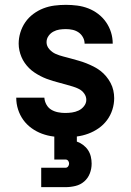

<svg xmlns="http://www.w3.org/2000/svg" viewBox="-20 -558 540 792"><path d="M248 8Q273 8 297 5Q321 2 344 -6.5Q367 -15 387 -29Q407 -43 421.5 -62.5Q436 -82 443.5 -105.5Q451 -129 451 -153Q451 -169 447.5 -185Q444 -201 436 -216Q428 -231 417.5 -243.5Q407 -256 394 -266Q381 -276 366 -283.5Q351 -291 336 -297Q321 -303 305 -307.5Q289 -312 273 -316.5Q257 -321 241 -325Q225 -329 210 -335.5Q195 -342 183.5 -355Q172 -368 172 -384Q172 -398 180 -409.5Q188 -421 200 -427.5Q212 -434 225 -436Q238 -438 252 -438Q266 -438 279.5 -435Q293 -432 304 -424.5Q315 -417 322 -404.5Q329 -392 329 -378H445Q445 -402 438 -424.5Q431 -447 417.5 -466.5Q404 -486 385 -500.5Q366 -515 344 -523.5Q322 -532 298.5 -535Q275 -538 252 -538Q228 -538 204.5 -535Q181 -532 159 -523.5Q137 -515 117.5 -500.5Q98 -486 84.5 -466.5Q71 -447 64 -424Q57 -401 57 -378Q57 -364 60 -350Q63 -336 68.5 -323Q74 -310 82 -298.5Q90 -287 100 -277Q110 -267 122 -259Q134 -251 146.5 -244.5Q159 -238 172 -233Q185 -228 198.5 -224Q212 -220 225.5 -216.5Q239 -213 253 -209Q267 -205 280.5 -201Q294 -197 306.5 -190.5Q319 -184 327.5 -172Q336 -160 336 -146Q336 -132 326.5 -120Q317 -108 304 -102Q291 -96 277 -94Q263 -92 248 -92Q234 -92 219 -95Q204 -98 191.5 -105.5Q179 -113 171.5 -126.5Q164 -140 163 -155H47Q47 -130 54.5 -106.5Q62 -83 76 -63.5Q90 -44 110 -29.5Q130 -15 153 -6.5Q176 2 200 5Q224 8 248 8ZM150 214H250Q271 214 291.5 209Q312 204 327.5 190.5Q343 177 350.5 157.5Q358 138 358 117Q358 102 354.5 87.5Q351 73 343 61Q335 49 323 40Q311 31 297 26V0H204V100H250Q257 100 261 105Q265 110 265 117Q265 123 261 128.5Q257 134 250 134H150Z"/></svg>

Font: Iosevka SS09
Style: Bold
Weight: 700
Monospace: yes
Designer: Belleve Invis
Foundry: Belleve Invis
Version: Version 5.2.1; ttfautohint (v1.8.3)